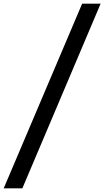

<svg xmlns="http://www.w3.org/2000/svg" viewBox="-45 -770 590 1040"><path d="M399.9 -750H500L76.2 250H-24.9Z"/></svg>

Font: Oakes Grotesk
Style: Medium
Weight: 500
Designer: Samuel Oakes
Foundry: Samuel Oakes
Version: Version 1.0 | wf-rip DC20170320